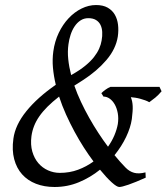

<svg xmlns="http://www.w3.org/2000/svg" viewBox="-20 -728 662 763"><path d="M252 -551.8Q248 -523.4 251.2 -492.7Q254.4 -461.9 262.7 -429.7Q264.2 -430.2 267.1 -432.1Q297.4 -449.2 318.6 -466.6Q339.8 -483.9 353.3 -501Q366.7 -518.1 374 -534.7Q381.3 -551.3 383.8 -566.9Q387.2 -585 386.2 -601.1Q385.3 -617.2 379.2 -629.4Q373 -641.6 361.1 -648.7Q349.1 -655.8 331.1 -655.8Q313.5 -655.8 299.8 -646.7Q286.1 -637.7 276.4 -623Q266.6 -608.4 260.5 -589.6Q254.4 -570.8 252 -551.8ZM217.8 -41Q256.8 -41 290.3 -53.5Q323.7 -65.9 351.6 -86.4Q332.5 -111.8 313.2 -141.8Q293.9 -171.9 276.1 -204.8Q258.3 -237.8 242.4 -272.9Q226.6 -308.1 214.8 -344.2Q188 -323.2 168.7 -304Q149.4 -284.7 136.2 -265.6Q123 -246.6 115.5 -227.3Q107.9 -208 105 -187Q100.6 -152.8 108.4 -125.7Q116.2 -98.6 132.3 -79.8Q148.4 -61 170.9 -51Q193.4 -41 217.8 -41ZM622.1 -365.2Q609.4 -350.1 597.2 -340.1Q585 -330.1 573.2 -321.8Q565.9 -326.2 556.2 -329.6Q546.4 -333 536.6 -335.7Q526.9 -338.4 517.1 -339.8Q507.3 -341.3 500 -341.8Q503.4 -333 505.1 -324.7Q506.8 -316.4 507.3 -306.4Q507.8 -296.4 506.8 -283.9Q505.9 -271.5 503.9 -254.9Q499 -221.2 481.2 -183.8Q463.4 -146.5 435.1 -111.3Q446.8 -97.2 457.8 -84.7Q468.8 -72.3 479 -62Q494.1 -46.4 512.9 -41.3Q531.7 -36.1 558.1 -43L559.1 -22Q517.6 -3.4 490.7 5.9Q463.9 15.1 454.1 15.1Q444.3 15.1 424.1 -3.2Q403.8 -21.5 377.4 -53.7Q339.4 -22.9 293.7 -3.9Q248 15.1 196.8 15.1Q155.8 15.1 122.8 2.2Q89.8 -10.7 67.9 -35.2Q45.9 -59.6 36.4 -95.5Q26.9 -131.3 33.2 -176.8Q40.5 -231.4 84.5 -285.9Q128.4 -340.3 201.7 -391.1Q193.4 -425.8 190.4 -459Q187.5 -492.2 191.9 -523.9Q197.3 -563.5 213.4 -597.2Q229.5 -630.9 252.7 -655.5Q275.9 -680.2 304.2 -694.1Q332.5 -708 361.8 -708Q389.6 -708 408 -697.5Q426.3 -687 436.3 -669.7Q446.3 -652.3 449 -629.9Q451.7 -607.4 448.2 -583Q440.4 -533.2 402.8 -489.3Q365.2 -445.3 309.1 -409.2L275.4 -387.7Q286.6 -355.5 301.8 -323.2Q316.9 -291 334.5 -259.8Q352.1 -228.5 371.1 -199.5Q390.1 -170.4 409.2 -145Q424.8 -167 434.6 -190.2Q444.3 -213.4 448.2 -234.9Q451.7 -258.3 448 -278.3Q444.3 -298.3 436 -313Q427.7 -327.6 416 -335.9Q404.3 -344.2 391.1 -344.2L382.8 -357.9Q389.2 -364.3 399.2 -371.6Q409.2 -378.9 418.9 -382.8H613.8Z"/></svg>

Font: Gentium Plus Viet
Style: Italic
Weight: 400
Italic angle: -8°
Designer: J. Victor Gaultney, Annie Olsen, Iska Routamaa, Becca Hirsbrunner
Foundry: SIL International
Version: Version 5.000